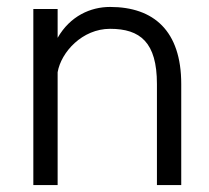

<svg xmlns="http://www.w3.org/2000/svg" viewBox="-20 -533 601 553"><path d="M146 -424V-507H76V0H146V-325C156 -383 217 -450 297 -450C384 -450 432 -411 432 -291V0H502V-291C502 -444 423 -513 297 -513C241 -513 182 -487 146 -424Z"/></svg>

Font: LilGrotesk
Style: Regular
Weight: 400
Designer: Bastien Sozeau
Foundry: NBR — Bastien Sozeau
Version: Version 2.001